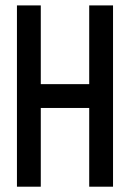

<svg xmlns="http://www.w3.org/2000/svg" viewBox="-20 -704 490 724"><path d="M133.8 0H43.9V-683.6H133.8V-386.7H316.4V-683.6H406.2V0H316.4V-296.9H133.8Z"/></svg>

Font: Anka/Coder Narrow
Style: Bold
Weight: 700
Width: 3
Monospace: yes
Version: Version 001.100